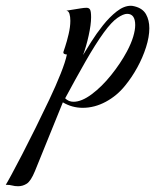

<svg xmlns="http://www.w3.org/2000/svg" viewBox="-161 -373 538 666"><path d="M-98 273Q-110 273 -118.5 270.5Q-127 268 -141 268Q-137 262 -121.5 233.5Q-106 205 -84 162.5Q-62 120 -37.5 70.5Q-13 21 10 -27.5Q33 -76 49.5 -117.5Q66 -159 71 -184Q66 -184 62 -186Q58 -188 59 -193Q59 -193 65 -211Q71 -229 77 -254.5Q83 -280 83 -301Q83 -315 80 -325Q77 -335 69 -336L119 -344Q125 -345 130 -345.5Q135 -346 139 -346Q148 -346 151.5 -339.5Q155 -333 155 -313Q155 -288 146.5 -249.5Q138 -211 127 -182Q138 -200 155.5 -228Q173 -256 196 -285Q219 -314 244 -333.5Q269 -353 293 -353Q298 -353 306 -351Q334 -344 345.5 -323.5Q357 -303 357 -275Q357 -245 345.5 -209Q334 -173 315 -138.5Q296 -104 273 -76Q245 -41 206 -20Q167 1 126 1Q89 1 57 -18L-40 221Q-54 255 -68 264Q-82 273 -98 273ZM94 -20Q122 -20 157 -46Q192 -72 224.5 -112.5Q257 -153 279 -194Q294 -222 301 -245.5Q308 -269 308 -286Q308 -325 280 -325Q267 -325 246.5 -311Q226 -297 199 -260Q170 -220 135.5 -159.5Q101 -99 65 -32Q77 -20 94 -20Z"/></svg>

Font: Great Vibes
Style: Regular
Weight: 400
Designer: Robert E. Leuschke, Viktoriya Grabowska, Viviana Monsalve, Eben Sorkin
Foundry: Robert E. Leuschke
Version: Version 1.103; ttfautohint (v1.8.4.7-5d5b)